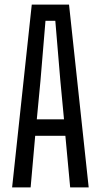

<svg xmlns="http://www.w3.org/2000/svg" viewBox="-20 -820 441 840"><path d="M33 0 119 -800H282L368 0H287L266 -226H134L114 0ZM141 -298H260L244 -467L222 -729H179L157 -466Z"/></svg>

Font: Big Shoulders Text
Style: Regular
Weight: 400
Designer: Patric King
Foundry: XO Type Co
Version: Version 1.000; ttfautohint (v1.8.2)